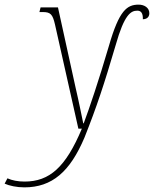

<svg xmlns="http://www.w3.org/2000/svg" viewBox="-134 -568 664 828"><path d="M-29 240C91 240 168 172 230 26C283 -107 315 -204 365 -374C402 -505 430 -522 458 -522C473 -522 483 -513 482 -485C496 -485 510 -492 510 -511C510 -535 488 -548 464 -548C414 -548 380 -524 336 -371C291 -218 252 -103 227 -36H225C217 -74 207 -126 192 -190L116 -536H41L36 -516H51C84 -516 93 -506 103 -463L204 -13H219C149 154 79 215 -28 215C-57 215 -82 210 -102 201L-114 224C-94 233 -62 240 -29 240Z"/></svg>

Font: Noto Serif Condensed Thin
Style: Italic
Weight: 100
Width: 3
Italic angle: -12°
Designer: Monotype Design Team
Foundry: Monotype Imaging Inc.
Version: Version 2.013